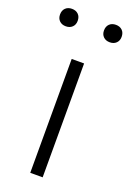

<svg xmlns="http://www.w3.org/2000/svg" viewBox="-182 -805 584 858"><g transform="rotate(20 109.5 -376.0)"><path d="M80 0V-541.5H139V0ZM214 -669.5Q195 -669.5 183.5 -680.8Q172 -692 172 -710.5Q172 -730 183.5 -741.2Q195 -752.5 214 -752.5Q233 -752.5 244.5 -741.2Q256 -730 256 -710.5Q256 -692 244.5 -680.8Q233 -669.5 214 -669.5ZM5 -669.5Q-14 -669.5 -25.5 -680.8Q-37 -692 -37 -710.5Q-37 -730 -25.5 -741.2Q-14 -752.5 5 -752.5Q24 -752.5 35.5 -741.2Q47 -730 47 -710.5Q47 -692 35.5 -680.8Q24 -669.5 5 -669.5Z"/></g></svg>

Font: Encode Sans Condensed Thin Light
Style: Regular
Weight: 300
Version: Version 3.002